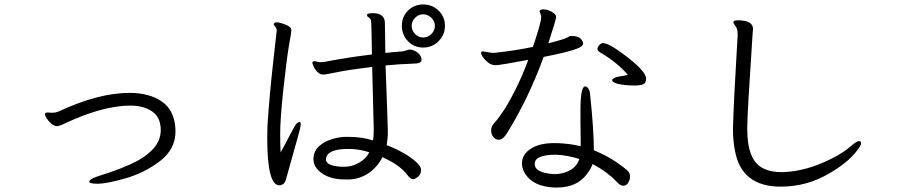

<svg xmlns="http://www.w3.org/2000/svg" viewBox="-20 -811 4040 860"><path d="M193 -307 215 -306Q229 -306 241 -311Q421 -395 560 -395Q650 -395 706.5 -355Q763 -315 766 -229V-223Q766 -142 696 -89Q626 -36 541.5 -12Q457 12 418.5 12Q380 12 380 3Q380 -9 420 -22Q531 -56 598 -92Q700 -149 700 -228Q700 -285 662 -311.5Q624 -338 564 -338Q441 -338 270 -258Q246 -246 234.5 -246Q223 -246 210 -257Q197 -268 189 -281Q181 -294 181 -299Q181 -307 193 -307Z M1634 -129Q1587 -144 1541 -144Q1444 -144 1440 -99V-97Q1440 -80 1463 -72Q1486 -64 1519 -64Q1552 -64 1576 -76Q1617 -95 1634 -129ZM1206 -703Q1209 -711 1219.5 -711Q1230 -711 1244 -706Q1280 -695 1284 -682Q1285 -680 1285 -673.5Q1285 -667 1274.5 -607.5Q1264 -548 1249.5 -413.5Q1235 -279 1235 -215.5Q1235 -152 1237 -128Q1250 -151 1276 -201.5Q1302 -252 1309.5 -258.5Q1317 -265 1322 -265Q1327 -265 1327 -257Q1327 -249 1324 -235Q1321 -221 1294.5 -127.5Q1268 -34 1262.5 -13Q1257 8 1248.5 13.5Q1240 19 1231 19Q1177 19 1177 -193L1178 -248Q1187 -385 1203 -527Q1219 -669 1219.5 -674.5Q1220 -680 1217 -685.5Q1214 -691 1210 -695Q1206 -699 1206 -703ZM1912 -658.5Q1928 -674 1928 -695Q1928 -716 1912 -731.5Q1896 -747 1875.5 -747Q1855 -747 1839.5 -731.5Q1824 -716 1824 -695Q1824 -674 1839.5 -658.5Q1855 -643 1875.5 -643Q1896 -643 1912 -658.5ZM1707 -518Q1717 -248 1717 -228V-209Q1717 -196 1712 -161Q1794 -129 1840 -89Q1866 -67 1866 -50.5Q1866 -34 1858 -25Q1850 -16 1841.5 -12Q1833 -8 1831 -8Q1819 -8 1804 -28Q1770 -73 1693 -107Q1670 -62 1631 -35.5Q1592 -9 1543 -7H1528Q1462 -7 1423 -34Q1384 -61 1384 -98V-99Q1385 -135 1409.5 -156.5Q1434 -178 1467.5 -188Q1501 -198 1529 -198H1541Q1601 -198 1651 -182Q1654 -203 1654 -223V-236L1647 -511Q1538 -498 1489 -487.5Q1440 -477 1426.5 -477Q1413 -477 1401 -489.5Q1389 -502 1384 -515Q1379 -528 1379 -529Q1379 -537 1389 -537L1413 -532L1434 -534Q1537 -554 1646 -567Q1644 -708 1642 -718Q1640 -728 1632 -732.5Q1624 -737 1624 -744V-745Q1625 -752 1650 -752Q1704 -752 1704 -707Q1704 -680 1706 -574Q1727 -576 1746.5 -578Q1766 -580 1785 -581Q1794 -583 1802 -586Q1810 -589 1819 -589Q1837 -586 1851.5 -574.5Q1866 -563 1868 -546V-542Q1868 -526 1832 -526Q1770 -524 1707 -518ZM1875.5 -791Q1916 -791 1944.5 -763.5Q1973 -736 1973 -695.5Q1973 -655 1944.5 -626.5Q1916 -598 1875.5 -598Q1835 -598 1807.5 -626.5Q1780 -655 1780 -695.5Q1780 -736 1807.5 -763.5Q1835 -791 1875.5 -791Z M2463 -31Q2501 -31 2532.5 -48Q2564 -65 2575 -99Q2521 -116 2470 -118Q2375 -118 2375 -77Q2375 -36 2463 -31ZM2580 -317Q2580 -424 2601 -424Q2609 -424 2615.5 -414Q2622 -404 2623 -389Q2640 -231 2640 -138Q2700 -113 2739 -86Q2778 -59 2790 -47.5Q2802 -36 2802 -20.5Q2802 -5 2793.5 8Q2785 21 2771.5 21Q2758 21 2742 3Q2726 -15 2696 -37.5Q2666 -60 2634 -76Q2627 -54 2608 -30Q2563 29 2475 29H2464Q2371 25 2334 -30Q2319 -53 2318 -75V-79Q2318 -119 2357 -144.5Q2396 -170 2461 -170H2474Q2533 -168 2581 -156V-179L2580 -266ZM2792 -476Q2744 -532 2667 -577Q2656 -584 2656 -591.5Q2656 -599 2663 -608Q2673 -618 2680 -618Q2705 -618 2762 -576Q2874 -495 2874 -459Q2874 -438 2859.5 -433Q2845 -428 2823.5 -428Q2802 -428 2778 -430Q2722 -437 2722 -452Q2722 -457 2731 -461.5Q2740 -466 2748.5 -467.5Q2757 -469 2770 -471Q2783 -473 2792 -476ZM2142 -581 2185 -574 2202 -575Q2292 -585 2367 -601Q2404 -710 2404 -733V-740L2397 -760Q2397 -769 2414.5 -769Q2432 -769 2451.5 -758Q2471 -747 2471 -735.5Q2471 -724 2436 -617Q2511 -636 2521 -643Q2531 -650 2537 -650Q2570 -650 2581 -637.5Q2592 -625 2592 -616Q2592 -601 2549 -587.5Q2506 -574 2415 -556Q2345 -364 2248 -210Q2231 -185 2215 -185Q2199 -185 2189.5 -197.5Q2180 -210 2180 -225Q2180 -240 2186 -249.5Q2192 -259 2199.5 -266.5Q2207 -274 2231 -308.5Q2255 -343 2287.5 -407Q2320 -471 2346 -543Q2219 -519 2200.5 -519Q2182 -519 2168 -529.5Q2154 -540 2144.5 -553Q2135 -566 2135 -573.5Q2135 -581 2142 -581Z M3353 -681 3351 -659Q3327 -301 3327 -237V-233Q3327 -92 3398 -57Q3432 -40 3478 -40H3488Q3594 -44 3706 -101Q3757 -127 3787 -153Q3817 -179 3827 -179Q3837 -179 3837 -169.5Q3837 -160 3820 -138Q3779 -83 3694 -34Q3594 25 3477 25Q3301 25 3272 -136Q3263 -182 3263 -233Q3266 -355 3284 -652V-658Q3284 -683 3274.5 -694Q3265 -705 3265 -712.5Q3265 -720 3285 -720Q3353 -720 3353 -681Z"/></svg>

Font: LXGW WenKai
Style: Regular
Weight: 400
Designer: LXGW / Fontworks Inc.
Foundry: LXGW / Fontworks Inc.
Version: Version 1.520; June 14, 2025